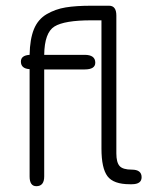

<svg xmlns="http://www.w3.org/2000/svg" viewBox="-20 -641 565 668"><path d="M359.4 -621.1Q384.8 -621.1 384.8 -586.9V-107.4Q384.8 -76.2 396 -63.5Q407.2 -50.8 438.5 -50.8Q472.7 -50.8 472.7 -24.4Q472.7 0 438.5 0H431.6Q375 0 354 -27.8Q333 -55.7 333 -124V-570.3H297.9Q204.1 -570.3 169.4 -548.8Q134.8 -527.3 133.8 -450.2H274.4Q311.5 -450.2 311.5 -422.9Q311.5 -399.4 274.4 -399.4H133.8V-27.3Q133.8 6.8 106.4 6.8Q83 6.8 83 -27.3V-400.4Q52.7 -402.3 52.7 -426.8Q52.7 -448.2 83 -450.2Q84 -504.9 98.1 -539.6Q112.3 -574.2 142.6 -591.8Q172.9 -609.4 208.5 -615.2Q244.1 -621.1 297.9 -621.1Z"/></svg>

Font: Jura
Style: Book
Weight: 400
Version: Version 2.3